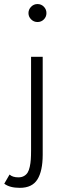

<svg xmlns="http://www.w3.org/2000/svg" viewBox="-66 -684 310 924"><path d="M145 -590.5Q132.5 -578 114.5 -578Q96.5 -578 83.8 -590.8Q71 -603.5 71 -621Q71 -638.5 83.8 -651.5Q96.5 -664.5 114.5 -664.5Q132.5 -664.5 145 -651.8Q157.5 -639 157.5 -621Q157.5 -603 145 -590.5ZM29.5 220Q-19.5 220 -45.5 200L-20 156Q-5.5 169.5 22.5 169.5Q38 169.5 49.2 163.2Q60.5 157 67 146.5Q73.5 136 77.2 118.8Q81 101.5 82.2 83.8Q83.5 66 83.5 40.5V-410.5H139.5V60.5Q139.5 138.5 114.2 179.2Q89 220 29.5 220Z"/></svg>

Font: League Spartan Light
Style: Regular
Weight: 277
Foundry: The League of Moveable Type
Version: Version 2.002